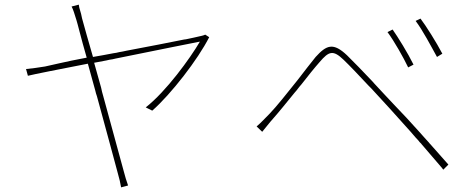

<svg xmlns="http://www.w3.org/2000/svg" viewBox="-20 -786 2040 826"><path d="M531 12C524 -8 518 -27 513 -47C503 -82 465 -224 424 -373L419 -391L415 -409C405 -445 395 -481 385 -516C403 -519 420 -523 438 -526L451 -529C455 -530 460 -530 464 -531L477 -534C651 -569 817 -603 840 -607C798 -535 695 -393 607 -324L635 -310C716 -381 832 -531 880 -626L863 -637C855 -633 844 -631 835 -629C828 -627 808 -623 780 -617L772 -616C713 -604 621 -586 525 -568L506 -564C498 -563 489 -561 481 -559L468 -557C438 -551 409 -546 380 -541C361 -606 344 -667 333 -707C328 -736 320 -750 319 -766L288 -758C295 -745 300 -728 309 -699C313 -688 328 -624 353 -538C261 -521 191 -503 174 -500C142 -495 123 -492 92 -489L100 -460C128 -467 230 -487 358 -512C368 -475 379 -436 390 -396L393 -384L397 -372C438 -223 478 -73 487 -40C493 -20 498 2 501 20L531 12Z M1883 -555C1858 -603 1812 -676 1789 -706L1768 -696C1798 -657 1835 -586 1860 -541L1883 -555ZM1759 -508C1735 -557 1691 -628 1669 -659L1647 -648C1676 -609 1716 -538 1736 -496L1759 -508ZM1909 -78C1887 -103 1863 -130 1839 -157L1832 -165C1829 -168 1827 -170 1825 -173L1814 -185C1808 -191 1803 -198 1797 -204L1790 -212C1749 -258 1708 -302 1674 -337C1650 -362 1620 -395 1589 -428L1582 -436C1542 -478 1502 -520 1473 -548C1414 -604 1385 -593 1338 -541C1317 -515 1292 -483 1266 -449L1259 -440C1215 -385 1170 -328 1140 -297C1118 -275 1106 -261 1084 -242L1108 -219C1121 -234 1138 -257 1156 -277C1180 -304 1213 -345 1248 -388L1255 -396C1260 -402 1264 -408 1269 -414L1276 -422C1304 -458 1332 -493 1355 -519C1395 -566 1413 -572 1458 -529C1485 -503 1525 -461 1565 -418L1577 -406C1606 -375 1634 -344 1656 -320C1684 -289 1714 -256 1745 -221L1752 -213C1754 -211 1756 -208 1758 -206L1765 -198C1768 -194 1771 -191 1775 -187L1782 -179C1783 -178 1784 -177 1785 -175L1792 -168C1793 -166 1794 -165 1795 -164L1802 -156C1812 -144 1822 -133 1832 -121L1838 -114C1853 -97 1867 -80 1881 -64L1887 -56L1909 -78Z"/></svg>

Font: Glow Sans SC Normal Thin
Style: Regular
Weight: 100
Designer: Ryoko NISHIZUKA (kana, bopomofo & ideographs); Paul D. Hunt (Latin, Greek & Cyrillic); Sandoll Communications, Soo-young
Version: Version 0.93